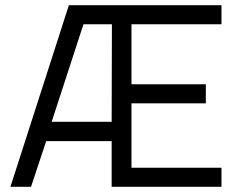

<svg xmlns="http://www.w3.org/2000/svg" viewBox="-20 -716 916 736"><path d="M409 -623 408 -249H178L300 -623ZM829 0V-73H484V-320H769V-393H484V-623H829V-696H244L20 0H99L157 -175H408V0Z"/></svg>

Font: RazerF5
Style: Regular
Weight: 400
Foundry: Razer Inc.
Version: Version 2